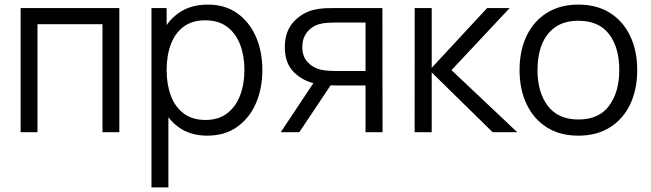

<svg xmlns="http://www.w3.org/2000/svg" viewBox="-20 -575 2831 835"><path d="M69.7 0V-540H499V0H425.7V-469.7H143V0Z M881.3 15Q806.8 15 755.5 -22.8Q704.2 -60.7 677.6 -125.3Q651 -190 651 -270.7Q651 -352.3 677.7 -416.7Q704.3 -481 756.3 -518Q808.3 -555 884.3 -555Q958.5 -555 1011.5 -517.5Q1064.5 -480 1092.8 -415.6Q1121 -351.2 1121 -270.7Q1121 -189.7 1092.6 -125Q1064.2 -60.3 1010.7 -22.7Q957.2 15 881.3 15ZM638.7 240V-540H704.7V-133.3H712.3V240ZM874 -53.3Q930.3 -53.3 967.8 -82Q1005.3 -110.7 1024.2 -159.9Q1043 -209.2 1043 -270.7Q1043 -331.7 1024.5 -380.6Q1006 -429.5 968.2 -458.1Q930.5 -486.7 872.3 -486.7Q816.2 -486.7 778.9 -459.2Q741.7 -431.7 723.2 -382.8Q704.7 -334 704.7 -270.7Q704.7 -208 723 -158.8Q741.3 -109.7 778.9 -81.5Q816.5 -53.3 874 -53.3Z M1569.7 0V-203.3H1443.3Q1421.7 -203.3 1398.4 -205.2Q1375.2 -207.2 1355 -210.7Q1298.2 -221.5 1258.4 -260.7Q1218.7 -299.8 1218.7 -369.7Q1218.7 -437.5 1255.7 -478.7Q1292.7 -519.8 1345 -532.3Q1369 -538.2 1393.8 -539.1Q1418.5 -540 1436.7 -540H1643L1643.7 0ZM1201 0 1351.7 -226.7H1433L1281.7 0ZM1439.7 -266.3H1569.7V-477H1439.7Q1427.3 -477 1405.9 -476Q1384.5 -475 1365.7 -469.3Q1349 -464.3 1332.7 -452.1Q1316.3 -439.8 1305.5 -419.6Q1294.7 -399.3 1294.7 -370.7Q1294.7 -330.2 1316.8 -305.8Q1339 -281.3 1372.3 -272.7Q1390.5 -268.3 1408.6 -267.3Q1426.7 -266.3 1439.7 -266.3Z M1783.2 0 1783.5 -540H1857.5V-280L2098.5 -540H2196.5L1943.5 -270L2229.5 0H2122.5L1857.5 -260V0Z M2495.2 15Q2414.7 15 2357.5 -21.5Q2300.3 -58 2269.9 -122.4Q2239.5 -186.8 2239.5 -270.7Q2239.5 -355.5 2270.5 -419.6Q2301.5 -483.7 2358.8 -519.3Q2416.2 -555 2495.2 -555Q2576 -555 2633.2 -518.7Q2690.5 -482.3 2720.8 -418.2Q2751.2 -354.2 2751.2 -270.7Q2751.2 -185.7 2720.6 -121.4Q2690 -57.2 2632.6 -21.1Q2575.2 15 2495.2 15ZM2495.2 -55.3Q2585 -55.3 2629.1 -115.2Q2673.2 -175.2 2673.2 -270.7Q2673.2 -368.3 2628.8 -426.5Q2584.3 -484.7 2495.2 -484.7Q2434.7 -484.7 2395.3 -457.3Q2356 -430 2336.8 -381.8Q2317.5 -333.7 2317.5 -270.7Q2317.5 -173.2 2362.6 -114.2Q2407.7 -55.3 2495.2 -55.3Z"/></svg>

Font: Manrope ExtraLight
Style: Regular
Weight: 200
Designer: Mikhail Sharanda
Foundry: Mikhail Sharanda
Version: Version 4.505